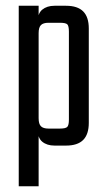

<svg xmlns="http://www.w3.org/2000/svg" viewBox="-20 -505 368 666"><path d="M288 -224H219V-395Q219 -415 213.5 -420.5Q208 -426 188 -426H148Q130 -426 122 -418Q114 -410 114 -390V-356H110V-424Q110 -458 126.5 -471.5Q143 -485 169 -485H209Q249 -485 268.5 -465.5Q288 -446 288 -406ZM114 141H45V-485H114V-437V-424ZM219 -262H288V-79Q288 -39 268.5 -19.5Q249 0 209 0H169Q143 0 126.5 -13.5Q110 -27 110 -61V-117L114 -118V-95Q114 -75 122 -67Q130 -59 148 -59H188Q208 -59 213.5 -65Q219 -71 219 -90Z"/></svg>

Font: Teko Variable Light
Style: Regular
Weight: 300
Designer: Manushi Parikh, Jonny Pinhorn
Foundry: Indian Type Foundry
Version: Version 3.000